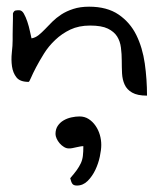

<svg xmlns="http://www.w3.org/2000/svg" viewBox="-20 -288 478 586"><path d="M254.9 -210Q220.7 -210 194.8 -197.8Q168.9 -185.5 148.4 -166Q127.9 -146.5 114.3 -124.5Q100.6 -102.5 90.3 -83Q80.1 -63.5 74.7 -50.8Q69.3 -38.1 67.4 -38.1Q41 -38.1 30.3 -51.8Q19.5 -65.4 16.6 -85.4Q13.7 -105.5 16.1 -127.4Q18.6 -149.4 18.6 -166V-182.6Q18.6 -194.3 19 -207Q19.5 -219.7 19.5 -230.5V-247.1Q22.5 -254.9 27.3 -255.9Q32.2 -256.8 38.1 -256.8Q46.9 -256.8 52.7 -246.6Q58.6 -236.3 63.5 -221.7Q68.4 -207 71.3 -192.9Q74.2 -178.7 76.2 -170.9Q87.9 -172.9 97.7 -180.7Q107.4 -188.5 117.7 -199.2Q127.9 -210 139.6 -221.7Q151.4 -233.4 167 -243.7Q182.6 -253.9 203.6 -260.7Q224.6 -267.6 252 -267.6Q306.6 -267.6 341.8 -243.7Q377 -219.7 396 -181.2Q415 -142.6 421.9 -94.2Q428.7 -45.9 428.7 3.9Q399.4 3.9 383.3 -5.4Q367.2 -14.6 360.4 -29.8Q353.5 -44.9 352.5 -64Q351.6 -83 351.6 -103Q351.6 -123 349.1 -142.6Q346.7 -162.1 337.4 -176.8Q328.1 -191.4 309.1 -200.7Q290 -210 254.9 -210ZM194.3 255.9Q207 241.2 214.4 231Q221.7 220.7 226.6 210.4Q231.4 200.2 232.9 188Q234.4 175.8 234.4 158.2Q233.4 158.2 232.9 158.2Q232.4 158.2 230.5 158.2Q229.5 158.2 224.1 159.2Q218.8 160.2 212.4 161.6Q206.1 163.1 200.7 164.1Q195.3 165 194.3 165H189.5Q182.6 165 175.3 160.6Q168 156.2 162.1 149.4Q156.2 142.6 152.8 134.8Q149.4 127 149.4 121.1Q149.4 106.4 156.2 96.2Q163.1 85.9 173.8 79.6Q184.6 73.2 197.8 70.3Q210.9 67.4 222.7 67.4Q238.3 67.4 250.5 75.2Q262.7 83 271.5 95.7Q280.3 108.4 284.7 123.5Q289.1 138.7 289.1 154.3Q289.1 168.9 284.7 189.9Q280.3 210.9 271 230.5Q261.7 250 247.6 264.2Q233.4 278.3 214.8 278.3Q205.1 278.3 201.2 273.4Q197.3 268.6 194.3 255.9Z"/></svg>

Font: Swanky and Moo Moo Cyrillic
Style: Regular
Weight: 400
Designer: Kimberly Geswein; Denis Ignatov
Foundry: Kimberly Geswein; Denis Ignatov
Version: Version 1.003 June 27, 2018